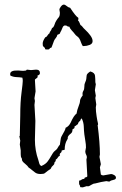

<svg xmlns="http://www.w3.org/2000/svg" viewBox="-20 -840 522 819"><path d="M411.1 -63.5 386.7 -57.6Q378.9 -57.6 371.6 -52.7Q364.3 -47.9 360.4 -46.4Q356.4 -44.9 354 -45.4Q351.6 -45.9 349.6 -45.9L334 -41H328.1L325.2 -42Q321.3 -40 321.8 -43Q322.3 -45.9 320.8 -48.8Q319.3 -51.8 318.4 -52.7Q317.4 -53.7 317.4 -58.6V-69.3Q324.2 -70.3 328.1 -73.7Q332 -77.1 339.8 -77.1Q339.8 -83 345.2 -83.5Q350.6 -84 352.5 -87.9L348.6 -159.2L350.6 -168.9Q350.6 -174.8 347.2 -180.7Q343.8 -186.5 343.8 -194.3L346.7 -210.9Q346.7 -224.6 344.2 -237.8Q341.8 -251 339.8 -266.6Q337.9 -282.2 337.4 -299.8Q336.9 -317.4 329.1 -334H327.1Q325.2 -334 324.2 -330.1Q323.2 -326.2 321.3 -324.2Q313.5 -319.3 312.5 -310.5Q308.6 -308.6 305.7 -305.7Q302.7 -302.7 297.9 -300.8V-298.8Q298.8 -293.9 295.4 -292Q292 -290 289.1 -288.1V-286.1Q289.1 -275.4 281.7 -270Q274.4 -264.6 271.5 -259.8Q268.6 -254.9 269 -252.4Q269.5 -250 268.6 -247.6Q267.6 -245.1 266.6 -244.1Q255.9 -227.5 255.9 -201.2L243.2 -198.2Q243.2 -190.4 238.3 -187.5Q233.4 -184.6 235.4 -175.8Q229.5 -173.8 226.6 -168Q223.6 -162.1 217.8 -159.2V-156.2Q217.8 -151.4 214.8 -149.9Q211.9 -148.4 211.9 -143.6Q211.9 -138.7 206.1 -133.8Q200.2 -128.9 198.7 -125Q197.3 -121.1 195.3 -119.1L183.6 -111.3Q175.8 -105.5 171.4 -101.6Q167 -97.7 152.8 -97.7Q138.7 -97.7 129.9 -104Q121.1 -110.4 115.7 -115.2Q110.4 -120.1 102.5 -125Q97.7 -132.8 87.9 -140.6Q78.1 -148.4 75.7 -152.8Q73.2 -157.2 73.7 -160.2Q74.2 -163.1 71.3 -167Q68.4 -170.9 68.4 -182.6V-198.2Q64.5 -221.7 64.5 -223.6L66.4 -240.2L62.5 -258.8L64.5 -260.7L66.4 -347.7Q66.4 -404.3 71.8 -444.8Q77.1 -485.4 77.1 -494.6Q77.1 -503.9 75.2 -508.8Q62.5 -510.7 49.3 -511.2Q36.1 -511.7 24.4 -517.6Q23.4 -519.5 23.4 -524.4Q23.4 -541 59.6 -539.1Q68.4 -538.1 73.2 -538.1H82Q85.9 -538.1 90.8 -539.1L94.7 -543L112.3 -541L133.8 -543Q150.4 -543 150.4 -528.3Q150.4 -520.5 139.6 -517.6Q140.6 -516.6 140.6 -512.7Q140.6 -508.8 134.8 -505.4Q128.9 -502 128.9 -499L131.8 -450.2L127 -420.9L128.9 -409.2L127 -392.6L130.9 -324.2L128.9 -244.1Q128.9 -198.2 143.6 -157.2Q145.5 -150.4 147.5 -143.1Q149.4 -135.7 156.2 -131.8Q174.8 -139.6 183.6 -151.9Q192.4 -164.1 196.8 -172.4Q201.2 -180.7 205.6 -187Q210 -193.4 213.4 -195.8Q216.8 -198.2 220.7 -202.1Q224.6 -206.1 227.5 -211.9Q230.5 -217.8 235.4 -222.7Q237.3 -232.4 238.3 -242.7Q239.3 -252.9 242.2 -257.8Q259.8 -287.1 259.8 -294.9Q273.4 -300.8 281.2 -316.4Q294.9 -347.7 306.6 -355.5Q308.6 -370.1 314.9 -385.7Q321.3 -401.4 321.3 -409.7Q321.3 -418 333 -433.6Q332 -434.6 332 -440.9Q332 -447.3 335.9 -453.1Q339.8 -459 339.8 -470.2Q339.8 -481.4 342.3 -485.8Q344.7 -490.2 346.7 -497.1Q348.6 -503.9 348.6 -508.8Q348.6 -513.7 349.6 -517.6Q349.6 -525.4 365.2 -535.2Q383.8 -530.3 385.3 -517.1Q386.7 -503.9 386.7 -489.3L388.7 -480.5L384.8 -455.1L388.7 -431.6L386.7 -421.9L390.6 -394.5L388.7 -381.8Q388.7 -365.2 392.1 -343.8Q395.5 -322.3 397 -317.9Q398.4 -313.5 398.4 -310.5Q398.4 -307.6 396.5 -306.6Q406.2 -230.5 406.2 -181.6L404.3 -170.9L410.2 -139.6L406.2 -126L410.2 -95.7Q414.1 -91.8 420.9 -91.8L454.1 -97.7Q459 -97.7 466.8 -93.3Q474.6 -88.9 474.6 -82Q474.6 -75.2 465.8 -73.2Q457 -71.3 453.6 -69.8Q450.2 -68.4 448.7 -66.9Q447.3 -65.4 445.3 -65.4L433.6 -67.4ZM235.4 -786.1 233.4 -798.8Q233.4 -803.7 239.7 -812Q246.1 -820.3 252 -820.3Q257.8 -820.3 264.2 -814.5Q270.5 -808.6 279.3 -806.6Q303.7 -769.5 313.5 -764.6L314.5 -760.7Q314.5 -756.8 312.5 -752.9Q317.4 -750 323.2 -733.4Q328.1 -730.5 331.1 -726.6Q335 -720.7 345.2 -711.4Q355.5 -702.1 365.2 -689Q375 -675.8 375 -664.6Q375 -653.3 362.3 -648.4Q349.6 -643.6 338.9 -643.6H333Q328.1 -651.4 325.2 -660.2Q322.3 -668.9 318.4 -675.3Q314.5 -681.6 309.1 -685.1Q303.7 -688.5 298.8 -695.3Q293.9 -702.1 286.6 -709.5Q279.3 -716.8 275.4 -726.6H273.4Q269.5 -725.6 267.1 -728.5Q264.6 -731.4 257.3 -731.4Q250 -731.4 246.1 -720.7Q242.2 -710 237.3 -702.1Q236.3 -696.3 232.4 -694.8Q228.5 -693.4 224.6 -691.4Q223.6 -684.6 218.3 -678.2Q212.9 -671.9 210.4 -666Q208 -660.2 204.1 -648.9Q200.2 -637.7 198.2 -635.7H194.3Q190.4 -630.9 189.5 -629.9Q188.5 -628.9 180.2 -628.9Q171.9 -628.9 172.4 -631.3Q172.9 -633.8 169.9 -637.2Q167 -640.6 164.6 -642.1Q162.1 -643.6 162.1 -654.3Q162.1 -665 172.9 -680.7L178.7 -683.6Q181.6 -686.5 184.1 -690.9Q186.5 -695.3 191.4 -698.2Q191.4 -703.1 194.8 -706.5Q198.2 -710 202.1 -720.7L206.1 -722.7Q210.9 -728.5 212.9 -735.8Q214.8 -743.2 220.2 -752Q225.6 -760.7 230.5 -766.1Q235.4 -771.5 235.4 -786.1Z"/></svg>

Font: Mountains of Christmas
Style: Regular
Weight: 400
Designer: Crystal Kluge
Foundry: Font Diner, Inc DBA Tart Workshop
Version: Version 1.003